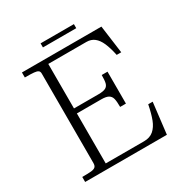

<svg xmlns="http://www.w3.org/2000/svg" viewBox="-181 -926 1013 1063"><g transform="rotate(-30 326.0 -394.0)"><path d="M201 -383.5H363.5Q395 -383.5 409.5 -391Q424 -398.5 428.5 -415.5Q433 -432.5 433 -467H470V-263H433Q433 -298 428.5 -316Q424 -334 409.2 -342.8Q394.5 -351.5 363.5 -351.5H201ZM575 -198H603.5L580 0H57.5V-32Q97.5 -32 115.5 -34Q133.5 -36 141.5 -43.5Q149.5 -51 149.5 -68V-640Q149.5 -653 141.8 -658.8Q134 -664.5 115.8 -666.2Q97.5 -668 57.5 -668V-700H565.5L589.5 -522H560.5Q550 -571.5 536 -603.5Q522 -635.5 501.2 -651.8Q480.5 -668 451 -668H207.5V-32H452.5Q490 -32 513.5 -52.2Q537 -72.5 550.5 -107.8Q564 -143 575 -198ZM227.5 -788H440.5V-762H227.5Z"/></g></svg>

Font: Didactic
Style: Regular
Weight: 400
Designer: Tyler Finck
Foundry: Etcetera Type Co
Version: Version 3.007;FEAKit 1.0